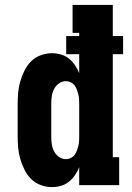

<svg xmlns="http://www.w3.org/2000/svg" viewBox="-20 -755 540 783"><path d="M191 8Q168 8 145.5 -0.5Q123 -9 106.5 -25.5Q90 -42 79.5 -63.5Q69 -85 62.5 -107.5Q56 -130 54 -153.5Q52 -177 52 -200V-330Q52 -353 54 -376.5Q56 -400 62.5 -422.5Q69 -445 79.5 -466.5Q90 -488 106.5 -504.5Q123 -521 145.5 -529.5Q168 -538 191 -538Q210 -538 228 -533Q246 -528 260.5 -516.5Q275 -505 285.5 -489.5Q296 -474 303 -457V-534H250V-608H303V-621H276V-735H440V-608H482V-534H440V-114H466V0H303V-73Q296 -56 285.5 -40.5Q275 -25 260.5 -13.5Q246 -2 228 3Q210 8 191 8ZM249 -106Q259 -106 268.5 -110.5Q278 -115 284 -123Q290 -131 293.5 -140.5Q297 -150 299.5 -160Q302 -170 302.5 -180Q303 -190 303 -200V-330Q303 -340 302.5 -350Q302 -360 299.5 -370Q297 -380 293.5 -389.5Q290 -399 284 -407Q278 -415 268.5 -419.5Q259 -424 249 -424Q233 -424 220 -414.5Q207 -405 200 -391Q193 -377 191 -361.5Q189 -346 189 -330V-200Q189 -184 191 -168.5Q193 -153 200 -139Q207 -125 220 -115.5Q233 -106 249 -106Z"/></svg>

Font: Iosevka Slab Heavy
Style: Regular
Weight: 900
Monospace: yes
Designer: Belleve Invis
Foundry: Belleve Invis
Version: Version 11.1.0; ttfautohint (v1.8.3)